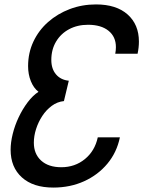

<svg xmlns="http://www.w3.org/2000/svg" viewBox="-20 -834 648 868"><path d="M221 14Q130 14 79 -32Q28 -78 28 -157Q28 -190 37.5 -228.5Q47 -267 64.5 -304Q82 -341 105 -371.5Q128 -402 154 -419Q132 -436 119.5 -467Q107 -498 107 -535Q107 -595 131 -646Q155 -697 197.5 -734.5Q240 -772 295.5 -793Q351 -814 414 -814Q506 -814 557 -768.5Q608 -723 608 -646Q608 -633 606.5 -619Q605 -605 602 -591H501Q504 -606 504 -621Q504 -668 470.5 -695Q437 -722 378 -722Q330 -722 292.5 -702Q255 -682 233.5 -646Q212 -610 212 -563Q212 -523 233 -498Q254 -473 291 -469L269 -377Q239 -374 214 -355.5Q189 -337 171 -309.5Q153 -282 143 -250.5Q133 -219 133 -189Q133 -138 166 -108Q199 -78 257 -78Q319 -78 364 -115Q409 -152 422 -213H522Q508 -145 465.5 -94Q423 -43 360 -14.5Q297 14 221 14Z"/></svg>

Font: Victor Mono Thin
Style: Italic
Weight: 100
Italic angle: -12°
Monospace: yes
Designer: Rune Bjørnerås
Version: Version 1.561;gftools[0.9.30]